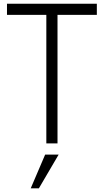

<svg xmlns="http://www.w3.org/2000/svg" viewBox="-20 -770 559 1031"><path d="M17.5 -750H500V-690H288.8V0H228.8V-690H17.5ZM145 241.2 222.5 60H295L188.8 241.2Z"/></svg>

Font: Now Light
Style: Regular
Weight: 300
Designer: Alfredo Marco Pradil
Foundry: Alfredo Marco Pradil
Version: Version 1.002;PS 001.002;hotconv 1.0.88;makeotf.lib2.5.64775